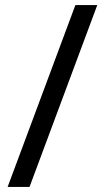

<svg xmlns="http://www.w3.org/2000/svg" viewBox="-20 -734 412 754"><path d="M362 -714 96 0H10L276 -714Z"/></svg>

Font: Noto Sans Hebrew Droid SemiBold
Style: Regular
Weight: 600
Designer: Monotype Design Team
Foundry: Monotype Imaging Inc.
Version: Version 1.100; ttfautohint (v1.8.4.7-5d5b)